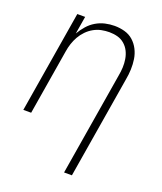

<svg xmlns="http://www.w3.org/2000/svg" viewBox="-138 -617 775 920"><g transform="rotate(20 250.0 -156.5)"><path d="M299 215 386 -311Q390 -332 391 -353.5Q392 -375 388.5 -396Q385 -417 376 -435Q367 -453 351.5 -466.5Q336 -480 316 -485.5Q296 -491 274 -491Q254 -491 234 -487Q214 -483 195 -472.5Q176 -462 160.5 -446Q145 -430 134.5 -411.5Q124 -393 117.5 -373Q111 -353 108 -333L53 0H13L99 -520H139L124 -430Q137 -452 154 -471.5Q171 -491 193 -504Q215 -517 239 -522.5Q263 -528 287 -528Q314 -528 339 -521Q364 -514 382.5 -497.5Q401 -481 412.5 -458.5Q424 -436 428 -410.5Q432 -385 431 -358Q430 -331 425 -305L339 215Z"/></g></svg>

Font: Iosevka Extralight
Style: Italic
Weight: 200
Italic angle: -9°
Monospace: yes
Designer: Belleve Invis
Foundry: Belleve Invis
Version: Version 32.5.0; ttfautohint (v1.8.4)